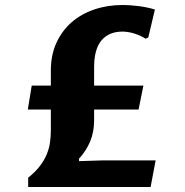

<svg xmlns="http://www.w3.org/2000/svg" viewBox="-20 -745 738 765"><path d="M182.6 -403.8V-464.4Q182.6 -525.9 204.8 -574.5Q227.1 -623 265.6 -656.5Q304.2 -689.9 356.4 -707.5Q408.7 -725.1 468.8 -725.1Q481.4 -725.1 497.6 -724.1Q513.7 -723.1 530.8 -720.9Q547.9 -718.8 564.9 -715.3Q582 -711.9 597.2 -707L570.8 -595.7L560.1 -590.8Q539.6 -604 514.6 -611.6Q489.7 -619.1 467.8 -619.1Q414.1 -619.1 384.5 -584.2Q355 -549.3 355 -477.5V-403.8H551.3L532.2 -308.6H355V-266.1Q355 -218.8 339.1 -181.2Q323.2 -143.6 294.9 -112.8V-103L392.1 -106H600.1L580.1 0H92.3V-37.1Q120.6 -59.6 138.4 -82.8Q156.2 -106 166 -129.6Q175.8 -153.3 179.2 -177.2Q182.6 -201.2 182.6 -225.6V-308.6H90.8L106.4 -403.8Z"/></svg>

Font: Proza Libre
Style: Bold
Weight: 700
Designer: Jasper de Waard
Foundry: Jasper de Waard
Version: Version 1.000; ttfautohint (v1.4.1.8-43bc)